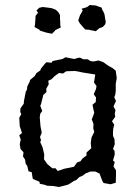

<svg xmlns="http://www.w3.org/2000/svg" viewBox="-20 -738 556 768"><path d="M251 1 216 10 193 6 169 5 158 1 139 -3 138 -11 112 -22 110 -28 107 -49 94 -53 89 -75 83 -82 80 -100 72 -112 74 -129 62 -142 59 -161 63 -180 57 -197 68 -206 59 -233 57 -267 65 -281 61 -291 62 -305 75 -323 76 -335 80 -355 83 -371 88 -380 89 -392 99 -412 100 -418 119 -434 126 -446 141 -456 144 -464 158 -481 165 -489 186 -487 191 -494 230 -502 242 -509 277 -502 294 -507H301L313 -501H331L341 -494L353 -492L374 -496L392 -490L415 -474L430 -466L443 -455L447 -426L443 -403V-374L441 -359L437 -349L444 -334L434 -312L442 -298L439 -283L441 -271L428 -253L437 -239L433 -224L432 -209V-195L438 -181L439 -161L432 -142L438 -135L439 -120L432 -96L439 -90L434 -72L444 -57V-37L443 -7L422 -1L394 -6L389 -15L378 -44L361 -52H342L322 -44L310 -35L298 -30L284 -17L277 -15L257 -2ZM211 -54 237 -63 276 -71 288 -88 302 -93 310 -104 326 -116V-128L345 -145L343 -166L346 -188L357 -210L353 -225L354 -242L347 -261L352 -273L357 -287L354 -299L350 -319L363 -330L364 -348L355 -361L364 -382L366 -394L356 -408L361 -440L311 -448L287 -453L278 -454L245 -453L232 -444L216 -446L199 -434L186 -421L173 -415L175 -401L165 -383L166 -370L153 -358L150 -345L144 -321L141 -315L149 -294L141 -283L139 -269L142 -233L147 -207L140 -190L144 -178L141 -169L150 -150L157 -120L156 -101L169 -82L189 -65H202ZM336 -619 321 -620 311 -631 299 -645 293 -656 300 -677 306 -687 311 -696 306 -703 320 -707 329 -710 339 -718 363 -716 371 -713 376 -711 386 -708 389 -699 392 -694 397 -684 399 -675 400 -667 403 -650 401 -641 391 -630 377 -625 363 -613 355 -615 344 -617ZM164 -608 151 -612 139 -616 138 -619 127 -625 118 -630 120 -639 121 -654 122 -667V-674L132 -687L126 -696L137 -707L151 -710L175 -707L188 -705L203 -699L212 -691L220 -678V-661L221 -652V-639L223 -628L210 -622L201 -617L198 -613L188 -603L173 -606Z"/></svg>

Font: Winky Rough Light
Style: Regular
Weight: 300
Designer: Simon Atzbach
Foundry: typofactur
Version: Version 1.206; ttfautohint (v1.8.4.7-5d5b)